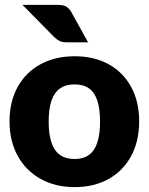

<svg xmlns="http://www.w3.org/2000/svg" viewBox="-20 -757 608 785"><path d="M285 -527Q365 -527 424 -494.5Q483 -462 516 -402Q549 -342 549 -261Q549 -180 516.5 -119.5Q484 -59 424.5 -25.5Q365 8 285 8Q206 8 146 -25.5Q86 -59 52.5 -119.5Q19 -180 19 -261Q19 -342 52.5 -402Q86 -462 146 -494.5Q206 -527 285 -527ZM285 -107Q339 -107 364 -145Q389 -183 389 -260Q389 -312 378 -345.5Q367 -379 344 -395.5Q321 -412 285 -412Q249 -412 225.5 -395.5Q202 -379 190.5 -345.5Q179 -312 179 -260Q179 -183 204.5 -145Q230 -107 285 -107ZM72 -737H217Q241 -737 252.5 -729Q264 -721 272 -707L340 -584H252Q235 -584 224.5 -589Q214 -594 202 -605Z"/></svg>

Font: Aleo Black
Style: Regular
Weight: 900
Designer: Alessio Laiso
Foundry: Alessio Laiso
Version: Version 2.001;gftools[0.9.29]